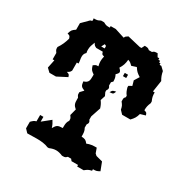

<svg xmlns="http://www.w3.org/2000/svg" viewBox="-161 -826 941 970"><g transform="rotate(30 310.0 -341.5)"><path d="M390 -522V-503H409V-522ZM372 -399C393 -401 392 -399 400 -418C381 -414 381 -415 372 -399ZM230 -597C242 -591 240 -596 240 -578H220ZM192 -588 202 -578ZM154 -691C138 -682 134 -682 116 -682C118 -666 120 -668 106 -664L68 -626V-588C49 -575 47 -572 40 -550C55 -545 55 -546 60 -531C53 -506 45 -487 30 -465C30 -448 31 -450 40 -436V-399H50L40 -351L60 -332H98L154 -361C149 -376 149 -375 134 -380C149 -389 148 -388 154 -399V-446H164C164 -460 160 -472 160 -483C160 -494 162 -503 172 -512C170 -519 170 -526 170 -532C170 -548 175 -560 182 -578C191 -563 191 -565 202 -559H240C245 -544 243 -546 258 -541C255 -530 254 -520 254 -512C254 -504 255 -495 258 -484C241 -484 244 -483 230 -474C237 -452 239 -449 258 -436V-426C258 -402 257 -388 230 -380C233 -355 236 -351 258 -342L240 -323C240 -306 239 -309 248 -295V-285C248 -263 250 -253 268 -238L258 -200C267 -186 268 -189 268 -172C259 -160 258 -148 258 -133V-124C229 -123 224 -120 210 -96C205 -112 201 -120 192 -134L145 -96V-124H126V-87C113 -83 109 -79 98 -68V-30L116 -11C134 -11 154 -12 172 -12C195 -12 219 -10 240 -1H248C262 -7 274 -10 286 -10C298 -10 310 -7 324 -1H330C341 -1 344 -2 353 -11H372L380 -1H418V8H456C471 -4 475 -7 494 -11V-20C512 -20 516 -21 532 -30L514 -77L476 -87L466 -96L456 -124C434 -124 419 -123 400 -115C387 -131 384 -132 362 -134C362 -153 362 -167 353 -181V-200C358 -207 359 -210 359 -214C359 -218 358 -221 353 -228V-247L372 -304C367 -320 362 -330 353 -342L362 -370L353 -389V-399C358 -406 359 -409 359 -413C359 -417 358 -420 353 -427V-446L362 -455C361 -473 361 -477 353 -493C362 -501 366 -507 366 -512C366 -517 362 -523 353 -531C365 -550 370 -564 372 -588C385 -584 389 -580 400 -569L428 -578C440 -559 447 -553 466 -541L448 -512L456 -484L438 -474V-465C443 -449 446 -439 456 -427V-418C447 -409 448 -407 448 -396V-389C460 -374 462 -370 466 -351L484 -332H532C548 -349 554 -358 560 -380L590 -389C585 -404 585 -403 570 -408C570 -427 572 -436 580 -455V-465C572 -483 570 -492 570 -512H560L570 -578C560 -595 556 -606 552 -626L532 -645H522V-654H514V-664H504V-673H494L484 -691C468 -690 465 -691 456 -682H438C428 -691 425 -690 409 -691L400 -673H390L314 -691C299 -681 302 -684 296 -673L240 -691H210V-682C191 -682 188 -682 172 -691Z"/></g></svg>

Font: GNUTypewriter
Style: Standard
Weight: 400
Version: Version 001.000